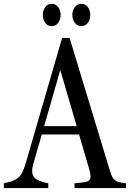

<svg xmlns="http://www.w3.org/2000/svg" viewBox="-38 -954 660 974"><path d="M277 -761.5H315L520.5 -85Q527.5 -62 535.5 -50Q543.5 -38 558.8 -32.5Q574 -27 601.5 -24V0H340V-24Q379 -27 398.2 -31.2Q417.5 -35.5 420.5 -50.8Q423.5 -66 413 -101L363 -272H174L131 -123Q118 -77.5 134 -56.2Q150 -35 207 -24V0H-18.5V-24Q23 -32.5 43.5 -44.8Q64 -57 74.5 -78.2Q85 -99.5 95 -134.5ZM266.5 -594.5 186 -314H351L269 -594.5ZM374.5 -821.5Q353.5 -821.5 341.2 -838.5Q329 -855.5 329 -878Q329 -901.5 341.5 -918Q354 -934.5 374.5 -934.5Q395.5 -934.5 407.8 -918Q420 -901.5 420 -878Q420 -855.5 407.8 -838.5Q395.5 -821.5 374.5 -821.5ZM224 -821.5Q203 -821.5 191.2 -838.5Q179.5 -855.5 179.5 -878Q179.5 -901.5 191.5 -918Q203.5 -934.5 224 -934.5Q245 -934.5 257.2 -918Q269.5 -901.5 269.5 -878Q269.5 -855.5 257.5 -838.5Q245.5 -821.5 224 -821.5Z"/></svg>

Font: Libre Caslon Condensed
Style: Regular
Weight: 400
Designer: Pablo Impallari, Rodrigo Fuenzalida, Katja Schimmel, Ertekin Erdin
Foundry: Pablo Impallari, Rodrigo Fuenzalida
Version: Version 2.000; ttfautohint (v1.8.4.7-5d5b);gftools[0.9.33]